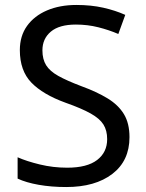

<svg xmlns="http://www.w3.org/2000/svg" viewBox="-20 -744 589 774"><path d="M502 -191Q502 -96 433 -43Q364 10 247 10Q187 10 136 1Q85 -8 51 -24V-110Q87 -94 140.5 -81Q194 -68 251 -68Q331 -68 371.5 -99Q412 -130 412 -183Q412 -218 397 -242Q382 -266 345.5 -286.5Q309 -307 244 -330Q153 -363 106.5 -411Q60 -459 60 -542Q60 -599 89 -639.5Q118 -680 169.5 -702Q221 -724 288 -724Q347 -724 396 -713Q445 -702 485 -684L457 -607Q420 -623 376.5 -634Q333 -645 286 -645Q219 -645 185 -616.5Q151 -588 151 -541Q151 -505 166 -481Q181 -457 215 -438Q249 -419 307 -397Q370 -374 413.5 -347.5Q457 -321 479.5 -284Q502 -247 502 -191Z"/></svg>

Font: Noto Sans Samaritan
Style: Regular
Weight: 400
Designer: Monotype Design Team
Foundry: Monotype Imaging Inc.
Version: Version 2.001; ttfautohint (v1.8.4.7-5d5b)